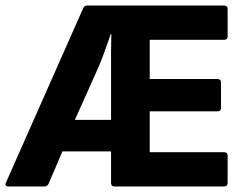

<svg xmlns="http://www.w3.org/2000/svg" viewBox="-23 -675 897 695"><path d="M8 0Q-8 0 -1 -15L278 -645Q282 -655 293 -655H788Q801 -655 801 -642V-543Q801 -531 788 -531H519V-389H764Q777 -389 777 -376V-284Q777 -272 764 -272H519V-124H788Q801 -124 801 -112V-13Q801 0 788 0H392Q379 0 379 -13V-127H203L153 -10Q148 0 138 0ZM248 -241H379V-433Q379 -463 379 -491Q379 -519 380 -552H378Q367 -520 356.5 -491Q346 -462 334 -433Z"/></svg>

Font: Sofia Sans ExtraBold
Style: Regular
Weight: 800
Designer: Botio Nikoltchev, Ani Petrova
Foundry: lettersoup
Version: Version 4.101; ttfautohint (v1.8.4.7-5d5b)